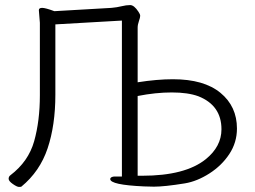

<svg xmlns="http://www.w3.org/2000/svg" viewBox="-20 -728 1003 756"><path d="M522 -404Q598 -416 661 -416Q783 -416 848 -362.5Q913 -309 913 -222Q913 -167 883 -121.5Q853 -76 804.5 -45Q756 -14 708 -6Q628 7 586 7L547 6Q414 0 414 -23Q414 -31 429 -33H460V-647L198 -632V-355Q198 -235 167.5 -144Q137 -53 64 7Q62 8 54.5 8Q47 8 30.5 -3.5Q14 -15 14 -24Q14 -33 21 -38Q92 -92 114.5 -172Q137 -252 137 -353V-638L133 -688Q133 -697 146 -697Q159 -697 194 -684L419 -697Q441 -699 459 -703.5Q477 -708 492.5 -708Q508 -708 525 -682Q532 -672 532 -665.5Q532 -659 527 -645Q522 -631 522 -619ZM429 -33ZM761 -349Q720 -364 656.5 -364Q593 -364 522 -350V-36H540Q709 -36 790 -101Q852 -151 852 -219Q852 -313 761 -349Z"/></svg>

Font: LXGW WenKai Lite Light
Style: Regular
Weight: 300
Designer: LXGW / Fontworks Inc.
Foundry: LXGW / Fontworks Inc.
Version: Version 1.511; March 25, 2025